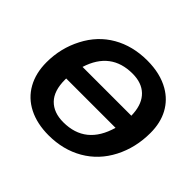

<svg xmlns="http://www.w3.org/2000/svg" viewBox="-165 -898 1107 1107"><g transform="rotate(45 389.0 -344.0)"><path d="M453.1 -698.2Q559.6 -698.2 634.3 -654.8Q695.3 -619.6 728.3 -558.6Q761.2 -497.6 761.2 -415.5Q761.2 -295.4 710 -196.3Q658.7 -97.2 566.2 -43.7Q473.6 9.8 355 9.8Q261.2 9.8 191.4 -25.4Q122.1 -60.5 85.4 -126.2Q48.8 -191.9 48.8 -279.8Q48.8 -395 100.6 -494.1Q151.9 -593.3 243.2 -645.8Q334.5 -698.2 453.1 -698.2ZM446.3 -584.5Q270.5 -584.5 214.8 -407.7H612.8L611.8 -426.8Q606.4 -502.4 563.7 -543.5Q521 -584.5 446.3 -584.5ZM361.8 -103.5Q543.5 -103.5 597.7 -293.9H195.3V-283.7Q195.3 -193.4 239.3 -148.4Q283.2 -103.5 361.8 -103.5Z"/></g></svg>

Font: Arimo
Style: Bold Italic
Weight: 700
Italic angle: -12°
Designer: Steve Matteson
Foundry: Monotype Imaging Inc.
Version: Version 1.33